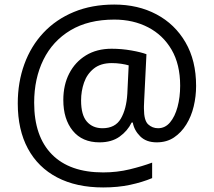

<svg xmlns="http://www.w3.org/2000/svg" viewBox="-20 -734 939 843"><path d="M841 -357Q841 -311 830.5 -267Q820 -223 798 -187.5Q776 -152 744 -130.5Q712 -109 668 -109Q622 -109 595.5 -135.5Q569 -162 563 -196H558Q540 -159 505 -134Q470 -109 417 -109Q341 -109 299.5 -160Q258 -211 258 -295Q258 -361 284 -411.5Q310 -462 357.5 -491Q405 -520 470 -520Q514 -520 556.5 -512.5Q599 -505 623 -496L613 -293Q612 -275 612 -267.5Q612 -260 612 -257Q612 -205 630.5 -188Q649 -171 674 -171Q705 -171 726.5 -196.5Q748 -222 759.5 -264.5Q771 -307 771 -358Q771 -451 733.5 -515.5Q696 -580 630.5 -614Q565 -648 482 -648Q368 -648 289.5 -601Q211 -554 170.5 -471.5Q130 -389 130 -283Q130 -135 208 -56Q286 23 433 23Q494 23 549.5 9.5Q605 -4 648 -20V48Q605 66 551.5 77.5Q498 89 433 89Q315 89 231 45Q147 1 102.5 -81.5Q58 -164 58 -280Q58 -373 87 -452.5Q116 -532 171 -590.5Q226 -649 304.5 -681.5Q383 -714 482 -714Q586 -714 667 -671Q748 -628 794.5 -548Q841 -468 841 -357ZM336 -293Q336 -229 361.5 -200Q387 -171 430 -171Q486 -171 510.5 -213Q535 -255 539 -322L545 -447Q532 -451 512 -454Q492 -457 471 -457Q422 -457 392 -433Q362 -409 349 -371.5Q336 -334 336 -293Z"/></svg>

Font: Noto Sans Hebrew Droid
Style: Regular
Weight: 400
Designer: Monotype Design Team
Foundry: Monotype Imaging Inc.
Version: Version 1.100